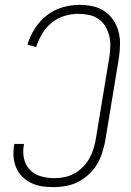

<svg xmlns="http://www.w3.org/2000/svg" viewBox="-20 -763 540 791"><path d="M200 8Q176 8 153 4.5Q130 1 109 -9Q88 -19 72 -35Q56 -51 47 -71.5Q38 -92 36 -115.5Q34 -139 38 -163L39 -170H79L78 -165Q73 -136 79 -109Q85 -82 103.5 -63Q122 -44 149 -36.5Q176 -29 204 -29Q224 -29 244.5 -33Q265 -37 284 -47Q303 -57 319 -72.5Q335 -88 346 -106.5Q357 -125 363.5 -145Q370 -165 374 -186L431 -531Q434 -553 434.5 -575Q435 -597 429.5 -617.5Q424 -638 413 -656Q402 -674 385 -685.5Q368 -697 346.5 -701.5Q325 -706 303 -706Q275 -706 246 -697.5Q217 -689 193 -669.5Q169 -650 153.5 -623.5Q138 -597 129 -569L93 -579Q103 -613 123 -644.5Q143 -676 172 -699Q201 -722 236.5 -732.5Q272 -743 306 -743Q334 -743 361 -737.5Q388 -732 409.5 -717.5Q431 -703 446 -681.5Q461 -660 468 -634Q475 -608 474.5 -580.5Q474 -553 470 -525L413 -180Q408 -155 400 -130.5Q392 -106 378 -83.5Q364 -61 343.5 -42.5Q323 -24 299.5 -12.5Q276 -1 250.5 3.5Q225 8 200 8Z"/></svg>

Font: Iosevka Extralight
Style: Italic
Weight: 200
Italic angle: -9°
Monospace: yes
Designer: Belleve Invis
Foundry: Belleve Invis
Version: Version 32.5.0; ttfautohint (v1.8.4)